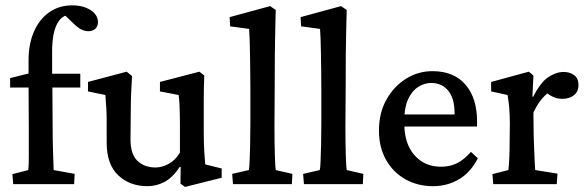

<svg xmlns="http://www.w3.org/2000/svg" viewBox="-20 -702 2242 732"><path d="M262.7 0H30.3L27.3 -38.1L87.9 -53.7Q88.9 -64.5 89.4 -76.7Q89.8 -88.9 89.8 -106Q89.8 -123 89.8 -147.9Q89.8 -172.9 89.8 -209L88.9 -368.2V-472.7Q88.9 -535.2 109.9 -582.5Q130.9 -629.9 168.5 -655.8Q206.1 -681.6 254.9 -681.6Q296.9 -681.6 325.2 -663.6Q353.5 -645.5 353.5 -617.2Q353.5 -601.6 343.3 -592.3Q333 -583 317.4 -583Q292 -583 267.6 -605.5L219.7 -651.4L249 -645.5Q214.8 -645.5 196.8 -609.4Q178.7 -573.2 178.7 -504.9V-420.9L179.7 -368.2L180.7 -215.8Q180.7 -170.9 182.1 -126Q183.6 -81.1 184.6 -53.7L264.6 -39.1ZM18.6 -368.2V-404.3L88.9 -421.9L157.2 -420.9H286.1V-368.2Z M762.7 -75.2 825.2 -59.6V-24.4L685.5 10.7L668 -2L668.9 -65.4L666 -66.4Q637.7 -24.4 606.9 -8.3Q576.2 7.8 542 7.8Q474.6 7.8 430.7 -33.7Q386.7 -75.2 386.7 -158.2V-242.2Q386.7 -265.6 385.3 -290Q383.8 -314.5 381.8 -339.8L315.4 -353.5V-389.6L462.9 -428.7L483.4 -412.1Q481.4 -382.8 480 -346.2Q478.5 -309.6 478.5 -270.5L477.5 -170.9Q477.5 -114.3 503.9 -88.9Q530.3 -63.5 573.2 -63.5Q596.7 -63.5 622.1 -76.7Q647.5 -89.8 666 -120.1V-228.5Q666 -250 665.5 -270Q665 -290 664.1 -308.1Q663.1 -326.2 661.1 -339.8L589.8 -353.5V-389.6L740.2 -428.7L758.8 -414.1Q757.8 -389.6 757.3 -368.2Q756.8 -346.7 756.8 -323.7Q756.8 -300.8 756.8 -273.4V-201.2Q756.8 -157.2 758.8 -125Q760.7 -92.8 762.7 -75.2Z M868.2 0 865.2 -39.1 928.7 -53.7Q930.7 -62.5 931.6 -86.4Q932.6 -110.4 933.6 -147.5Q934.6 -184.6 934.6 -231.4V-354.5Q934.6 -389.6 934.1 -427.2Q933.6 -464.8 933.1 -498Q932.6 -531.2 931.6 -556.2Q930.7 -581.1 929.7 -591.8L857.4 -601.6L855.5 -636.7L1009.8 -678.7L1031.2 -664.1Q1030.3 -623 1029.3 -582.5Q1028.3 -542 1027.8 -492.7Q1027.3 -443.4 1027.3 -373L1026.4 -220.7Q1026.4 -159.2 1027.8 -111.8Q1029.3 -64.5 1031.2 -53.7L1094.7 -39.1L1092.8 0Z M1138.7 0 1135.7 -39.1 1199.2 -53.7Q1201.2 -62.5 1202.1 -86.4Q1203.1 -110.4 1204.1 -147.5Q1205.1 -184.6 1205.1 -231.4V-354.5Q1205.1 -389.6 1204.6 -427.2Q1204.1 -464.8 1203.6 -498Q1203.1 -531.2 1202.1 -556.2Q1201.2 -581.1 1200.2 -591.8L1127.9 -601.6L1126 -636.7L1280.3 -678.7L1301.8 -664.1Q1300.8 -623 1299.8 -582.5Q1298.8 -542 1298.3 -492.7Q1297.9 -443.4 1297.9 -373L1296.9 -220.7Q1296.9 -159.2 1298.3 -111.8Q1299.8 -64.5 1301.8 -53.7L1365.2 -39.1L1363.3 0Z M1630.9 7.8Q1572.3 7.8 1525.4 -18.6Q1478.5 -44.9 1451.7 -92.8Q1424.8 -140.6 1424.8 -204.1Q1424.8 -272.5 1454.1 -323.7Q1483.4 -375 1530.3 -403.3Q1577.1 -431.6 1631.8 -430.7Q1711.9 -429.7 1755.4 -378.4Q1798.8 -327.1 1798.8 -239.3V-219.7H1504.9V-265.6H1725.6L1712.9 -249V-273.4Q1712.9 -326.2 1689 -356Q1665 -385.7 1624 -385.7Q1597.7 -385.7 1573.7 -370.1Q1549.8 -354.5 1535.6 -323.2Q1521.5 -292 1521.5 -245.1V-230.5Q1521.5 -154.3 1560.1 -110.4Q1598.6 -66.4 1661.1 -66.4Q1695.3 -66.4 1722.2 -79.6Q1749 -92.8 1775.4 -123L1801.8 -98.6Q1774.4 -44.9 1730 -18.6Q1685.5 7.8 1630.9 7.8Z M1860.4 0 1857.4 -38.1 1918 -53.7Q1918.9 -57.6 1919.9 -70.3Q1920.9 -83 1921.9 -104.5Q1922.9 -126 1922.9 -155.3L1923.8 -230.5Q1923.8 -262.7 1921.4 -291Q1918.9 -319.3 1915 -339.8L1852.5 -353.5V-389.6L1996.1 -428.7L2013.7 -414.1L2009.8 -334L2012.7 -333Q2041 -388.7 2070.8 -408.2Q2100.6 -427.7 2128.9 -427.7Q2152.3 -427.7 2168.9 -415.5Q2185.5 -403.3 2185.5 -377.9Q2185.5 -352.5 2168 -338.9Q2150.4 -325.2 2124 -325.2Q2104.5 -325.2 2087.9 -333Q2071.3 -340.8 2054.7 -356.4L2074.2 -351.6Q2057.6 -339.8 2042 -320.3Q2026.4 -300.8 2013.7 -272.5L2014.6 -186.5Q2015.6 -158.2 2016.6 -131.3Q2017.6 -104.5 2018.6 -84Q2019.5 -63.5 2020.5 -53.7L2105.5 -40L2102.5 0Z"/></svg>

Font: Crimson Pro Medium
Style: Regular
Weight: 500
Designer: Jacques Le Bailly
Foundry: Baron von Fonthausen
Version: Version 1.003